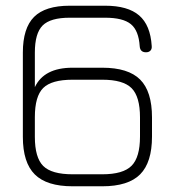

<svg xmlns="http://www.w3.org/2000/svg" viewBox="-20 -653 612 672"><path d="M234 -1Q143.5 -1 101.8 -42.5Q60 -84 60 -174V-469Q60 -554.5 99.2 -593.8Q138.5 -633 224 -633H348Q427.5 -633 467 -599Q506.5 -565 511 -492Q512 -481.5 506.5 -475.8Q501 -470 491 -470Q470.5 -470 469 -491Q465.5 -546 438 -568.5Q410.5 -591 348 -591H224Q156.5 -591 129.2 -563.8Q102 -536.5 102 -469V-348Q134 -416 234 -416H338Q429 -416 470.5 -374.5Q512 -333 512 -242V-175Q512 -84.5 470.5 -42.8Q429 -1 338 -1ZM234 -43H338Q411 -43 440.5 -72.8Q470 -102.5 470 -175V-242Q470 -315 440.5 -344.5Q411 -374 338 -374H234Q160.5 -374 131.2 -345Q102 -316 102 -243V-174Q102 -101.5 131.2 -72.2Q160.5 -43 234 -43Z"/></svg>

Font: Jura Light Light
Style: Regular
Weight: 300
Version: Version 5.106